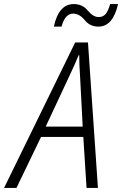

<svg xmlns="http://www.w3.org/2000/svg" viewBox="-80 -925 601 945"><path d="M223 -794Q240 -858 280 -858Q311 -858 337 -826Q363 -794 404 -794Q476 -794 501 -905H462Q452 -869 439 -855Q426 -841 406 -841Q378 -841 352 -873Q326 -905 283 -905Q209 -905 185 -794ZM261 -550Q288 -607 307 -653H310Q310 -631 311 -603.5Q312 -576 314 -551L327 -302H145ZM1 0 122 -251H330L346 0H402L353 -716H290L-60 0Z"/></svg>

Font: Noto Sans UI SemiCondensed Light
Style: Italic
Weight: 300
Width: 4
Designer: Monotype Design Team
Foundry: Monotype Imaging Inc.
Version: 1.001